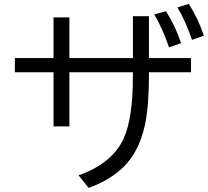

<svg xmlns="http://www.w3.org/2000/svg" viewBox="-20 -887 1040 958"><path d="M643.1 -806.2H723.1V-597.2H933.1V-526.4H723.1V-507.3Q723.1 -355.5 702.6 -261.2Q673.8 -131.3 598.6 -56.2Q530.8 11.2 422.4 50.8L372.1 -12.2Q540 -71.3 597.2 -196.3Q643.1 -296.4 643.1 -507.3V-526.4H326.2V-256.3H247.1V-526.4H54.2V-597.2H247.1V-800.3H326.2V-597.2H643.1ZM823.2 -650.9Q792.5 -741.7 750 -814.9L808.1 -831.1Q856.4 -754.9 883.3 -671.9ZM938 -688Q905.8 -783.2 865.2 -850.1L922.4 -867.2Q968.8 -794.9 997.1 -709Z"/></svg>

Font: FORM UDPGothic
Style: Regular
Weight: 400
Foundry: Pronama LLC
Version: Version 1.05101